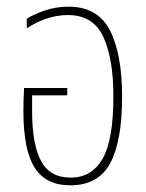

<svg xmlns="http://www.w3.org/2000/svg" viewBox="-20 -545 436 574"><path d="M190 9Q117 9 83.5 -44Q50 -97 50 -212Q50 -227 50.5 -248Q51 -269 52 -282H181V-260H76V-212Q76 -114 102.5 -64Q129 -14 191 -14Q254 -14 286.5 -70Q319 -126 319 -257Q319 -369 289 -434.5Q259 -500 183 -500Q150 -500 118 -489Q86 -478 60 -460V-489Q80 -502 113.5 -513.5Q147 -525 185 -525Q272 -525 308.5 -454.5Q345 -384 345 -256Q345 -123 309.5 -57Q274 9 190 9Z"/></svg>

Font: Noto Sans Thai UI ExtCond Thin
Style: Regular
Weight: 100
Width: 2
Designer: Monotype Design Team
Foundry: Monotype Imaging Inc.
Version: Version 2.000